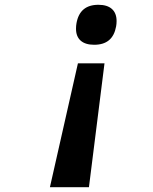

<svg xmlns="http://www.w3.org/2000/svg" viewBox="-20 -779 640 802"><path d="M351.5 3H188.5L305.5 -514.5H416.5ZM467 -691Q467 -679 465 -668.5Q458 -630 435.2 -611Q412.5 -592 373.5 -592Q336.5 -592 317 -609.2Q297.5 -626.5 297.5 -659Q297.5 -671.5 299.5 -682Q313 -759 391 -759Q428 -759 447.5 -741.5Q467 -724 467 -691Z"/></svg>

Font: JuliaMono SemiBold
Style: Italic
Weight: 600
Italic angle: -9°
Monospace: yes
Designer: cormullion
Foundry: corm
Version: Version 0.056; ttfautohint (v1.8.4)